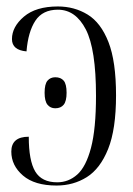

<svg xmlns="http://www.w3.org/2000/svg" viewBox="-20 -564 410 594"><path d="M155 10Q87 10 51 -21Q15 -52 15 -95Q15 -141 69 -141Q69 -67 89 -33.5Q109 0 157 0Q192 0 219 -24Q246 -48 261.5 -106.5Q277 -165 277 -268Q277 -412 245.5 -473Q214 -534 159 -534Q112 -534 89.5 -500Q67 -466 62 -405Q17 -409 17 -443Q17 -481 54 -512.5Q91 -544 159 -544Q210 -544 251 -519Q292 -494 315.5 -434Q339 -374 339 -269Q339 -164 314.5 -103Q290 -42 248.5 -16Q207 10 155 10ZM151 -229Q136 -229 127 -240Q118 -251 118 -277Q118 -304 127 -314.5Q136 -325 151 -325Q168 -325 177 -314.5Q186 -304 186 -277Q186 -251 177 -240Q168 -229 151 -229Z"/></svg>

Font: Noto Serif Display Condensed Light
Style: Regular
Weight: 300
Width: 3
Designer: Monotype Design Team
Foundry: Monotype Imaging Inc.
Version: Version 2.009